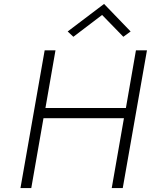

<svg xmlns="http://www.w3.org/2000/svg" viewBox="-20 -956 767 976"><path d="M207 -700H262L211 -407H620L671 -700H727L604 0H548L610 -355H201L139 0H84ZM499 -880 353 -769 324 -796 509 -936 644 -796 607 -769Z"/></svg>

Font: Renner* Light
Style: Light Italic
Weight: 300
Italic angle: -10°
Version: Version 003.000 ; ttfautohint (v0.97) -l 8 -r 50 -G 200 -x 1